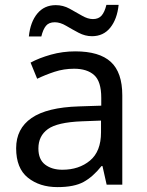

<svg xmlns="http://www.w3.org/2000/svg" viewBox="-20 -755 601 785"><path d="M288 -545Q386 -545 433 -502Q480 -459 480 -365V0H416L399 -76H395Q360 -32 321.5 -11Q283 10 215 10Q142 10 94 -28.5Q46 -67 46 -149Q46 -229 109 -272.5Q172 -316 303 -320L394 -323V-355Q394 -422 365 -448Q336 -474 283 -474Q241 -474 203 -461.5Q165 -449 132 -433L105 -499Q140 -518 188 -531.5Q236 -545 288 -545ZM314 -259Q214 -255 175.5 -227Q137 -199 137 -148Q137 -103 164.5 -82Q192 -61 235 -61Q303 -61 348 -98.5Q393 -136 393 -214V-262ZM98 -606Q104 -665 132.5 -699.5Q161 -734 208 -734Q238 -734 264.5 -719.5Q291 -705 315 -691Q339 -677 360 -677Q383 -677 395.5 -691.5Q408 -706 415 -735H465Q459 -677 431 -642Q403 -607 356 -607Q328 -607 301.5 -621Q275 -635 250.5 -649.5Q226 -664 204 -664Q180 -664 168 -649.5Q156 -635 149 -606Z"/></svg>

Font: Noto Sans Cypro Minoan
Style: Regular
Weight: 400
Designer: David Williams
Foundry: David Williams
Version: Version 1.503; ttfautohint (v1.8.4.7-5d5b)